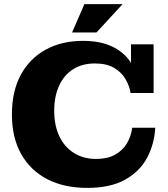

<svg xmlns="http://www.w3.org/2000/svg" viewBox="-20 -898 818 935"><path d="M405 17Q292 17 210 -25.5Q128 -68 83 -148Q38 -228 38 -341Q38 -454 81.5 -534Q125 -614 203 -656.5Q281 -699 384 -699Q475 -699 536 -666.5Q597 -634 627 -576.5Q657 -519 657 -445H616Q611 -478 592 -511.5Q573 -545 536.5 -567Q500 -589 442 -589Q380 -589 335.5 -560.5Q291 -532 267.5 -480Q244 -428 244 -358Q244 -287 269 -234.5Q294 -182 340 -153Q386 -124 448 -124Q503 -124 540 -144.5Q577 -165 597.5 -199Q618 -233 624 -276H736Q732 -198 697 -131Q662 -64 590 -23.5Q518 17 405 17ZM657 -445 618 -529V-682H728V-445ZM331 -740 391 -878H577L450 -740Z"/></svg>

Font: Montagu Slab 24pt
Style: Bold
Weight: 700
Designer: Florian Karsten
Foundry: Florian Karsten
Version: Version 1.000